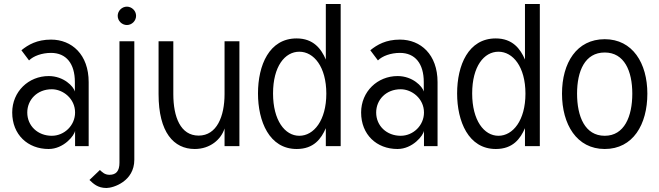

<svg xmlns="http://www.w3.org/2000/svg" viewBox="-20 -730 3292 959"><path d="M238.8 -284.2C294.4 -284.2 355 -237.8 355 -168C355 -103 300.8 -51.8 238.8 -51.8C168.9 -51.8 116.2 -101.1 116.2 -168C116.2 -231 165 -284.2 238.8 -284.2ZM223.1 -350.1C123 -350.1 41 -272.9 41 -168C41 -57.6 118.7 14.2 222.7 14.2C298.3 14.2 352.1 -53.2 355 -77.1V-76.2V0H422.9V-259.8V-319.8C422.9 -458 338.4 -532.2 234.9 -532.2C165 -532.2 121.1 -506.8 86.9 -479L125 -428.2C147 -450.2 189 -465.8 234.9 -465.8C311 -465.8 354 -412.1 354 -319.8V-272.9C347.7 -297.9 298.8 -350.1 223.1 -350.1Z M567.9 -650.9C567.9 -625 589.8 -605 613.8 -605C638.7 -605 659.7 -626 659.7 -650.9C659.7 -676.8 637.7 -696.8 613.8 -696.8C588.9 -696.8 567.9 -675.8 567.9 -650.9ZM426.8 168.9C445.8 187 467.8 209 511.7 209C545.9 209 650.9 175.8 650.9 67.9V0V-523.9H576.7V0V83C576.7 124 560.1 143.1 526.9 143.1C502.9 143.1 490.7 129.9 479 119.1Z M1101.6 -523.9V-260.3C1101.6 -148.9 1063 -52.7 972.2 -52.7C881.3 -52.7 845.7 -146 845.7 -259.8V-523.9H772V-259.8C772 -68.4 848.1 14.2 952.6 14.2C1029.8 14.2 1084.5 -33.7 1101.6 -88.4V0H1175.8V-523.9Z M1607.4 -710V-432.6C1584.5 -486.3 1545.4 -538.1 1461.4 -538.1C1324.7 -538.1 1268.6 -404.3 1268.6 -263.2C1268.6 -124.5 1324.7 14.2 1461.9 14.2C1547.4 14.2 1584.5 -37.1 1607.4 -89.8V0H1681.6V-710ZM1343.8 -263.2C1343.8 -398.4 1402.8 -471.7 1475.1 -471.7C1547.4 -471.7 1609.9 -396.5 1609.9 -262.2C1609.9 -128.9 1547.4 -51.8 1475.1 -51.8C1402.8 -51.8 1343.8 -128.9 1343.8 -263.2Z M1981.4 -284.2C2037.1 -284.2 2097.7 -237.8 2097.7 -168C2097.7 -103 2043.5 -51.8 1981.4 -51.8C1911.6 -51.8 1858.9 -101.1 1858.9 -168C1858.9 -231 1907.7 -284.2 1981.4 -284.2ZM1965.8 -350.1C1865.7 -350.1 1783.7 -272.9 1783.7 -168C1783.7 -57.6 1861.3 14.2 1965.3 14.2C2041 14.2 2094.7 -53.2 2097.7 -77.1V-76.2V0H2165.5V-259.8V-319.8C2165.5 -458 2081.1 -532.2 1977.5 -532.2C1907.7 -532.2 1863.8 -506.8 1829.6 -479L1867.7 -428.2C1889.6 -450.2 1931.6 -465.8 1977.5 -465.8C2053.7 -465.8 2096.7 -412.1 2096.7 -319.8V-272.9C2090.3 -297.9 2041.5 -350.1 1965.8 -350.1Z M2602.1 -710V-432.6C2579.1 -486.3 2540 -538.1 2456.1 -538.1C2319.3 -538.1 2263.2 -404.3 2263.2 -263.2C2263.2 -124.5 2319.3 14.2 2456.5 14.2C2542 14.2 2579.1 -37.1 2602.1 -89.8V0H2676.3V-710ZM2338.4 -263.2C2338.4 -398.4 2397.5 -471.7 2469.7 -471.7C2542 -471.7 2604.5 -396.5 2604.5 -262.2C2604.5 -128.9 2542 -51.8 2469.7 -51.8C2397.5 -51.8 2338.4 -128.9 2338.4 -263.2Z M2787.1 -262.2C2787.1 -108.9 2860.4 14.2 3000.5 14.2C3141.6 14.2 3213.4 -107.9 3213.4 -262.2C3213.4 -414.6 3139.6 -534.2 3000.5 -534.2C2860.4 -534.2 2787.1 -416 2787.1 -262.2ZM2862.3 -262.2C2862.3 -375 2901.4 -467.8 3000.5 -467.8C3098.6 -467.8 3138.2 -375 3138.2 -262.2C3138.2 -148.4 3098.6 -51.8 3000.5 -51.8C2901.4 -51.8 2862.3 -148.4 2862.3 -262.2Z"/></svg>

Font: Tuffy
Style: Regular
Weight: 500
Designer: Thatcher Ulrich, Karoly Barta and Michael Everson
Version: Version 001.270